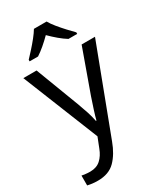

<svg xmlns="http://www.w3.org/2000/svg" viewBox="-245 -853 999 1181"><g transform="rotate(-30 255.0 -263.0)"><path d="M1 -536H95L211 -231Q226 -191 238 -154.5Q250 -118 256 -85H260Q266 -110 279 -150.5Q292 -191 306 -232L415 -536H510L279 74Q251 150 206.5 195Q162 240 84 240Q60 240 42 237.5Q24 235 11 232V162Q22 164 37.5 166Q53 168 70 168Q116 168 144.5 142Q173 116 189 73L217 2ZM299 -766Q311 -744 333.5 -716.5Q356 -689 380.5 -662.5Q405 -636 424 -617V-606H362Q336 -622 308 -645.5Q280 -669 253 -696Q226 -669 199 -646Q172 -623 146 -606H86V-617Q105 -637 128.5 -663Q152 -689 174 -716.5Q196 -744 209 -766Z"/></g></svg>

Font: Noto Sans Masaram Gondi
Style: Regular
Weight: 400
Designer: Ek Type & Mukund Gokhale
Foundry: Ek Type
Version: Version 1.004; ttfautohint (v1.8.4.7-5d5b)